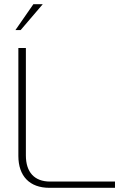

<svg xmlns="http://www.w3.org/2000/svg" viewBox="-20 -900 625 920"><path d="M68 -670V-153C68 -56 122 0 217 0H531V-30H220C145 -30 104 -75 104 -155V-670ZM54 -756H79L185 -880H140Z"/></svg>

Font: LT Wave Alt Thin
Style: Regular
Weight: 100
Designer: Daniel Lyons
Version: Version 2.5 (Glyphs App)